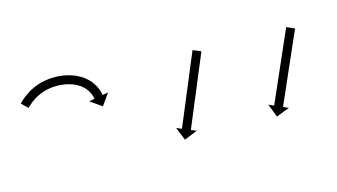

<svg xmlns="http://www.w3.org/2000/svg" viewBox="-41 -674 751 428"><g transform="rotate(-15 335.0 -459.5)"><path d="M13.9 -530.6C13.4 -530.1 12.9 -529.6 12.4 -529L26.6 -515C27.1 -515.5 27.6 -516 28.1 -516.5C28.1 -516.5 28.1 -516.5 28.1 -516.5C28.1 -516.5 28 -516.5 28 -516.5C29.4 -517.8 30.8 -519.2 32.3 -520.5C32.3 -520.5 32.2 -520.4 32.2 -520.4C32.1 -520.4 32.1 -520.3 32.1 -520.3C34.4 -522.3 36.7 -524.3 39 -526.2C39 -526.2 39 -526.1 38.9 -526.1C38.9 -526 38.8 -526 38.8 -526C41.9 -528.3 45.2 -530.5 48.5 -532.7C48.5 -532.7 48.4 -532.6 48.3 -532.6C48.2 -532.5 48.1 -532.4 48.1 -532.4C52.2 -534.8 56.4 -536.9 60.6 -538.8C60.6 -538.8 60.5 -538.8 60.4 -538.7C60.2 -538.7 60.1 -538.6 60.1 -538.6C65 -540.6 69.9 -542.2 74.9 -543.6C74.9 -543.6 74.8 -543.6 74.7 -543.5C74.6 -543.5 74.4 -543.5 74.4 -543.5C79.8 -544.6 85.3 -545.5 90.9 -546.1C90.9 -546.1 90.7 -546.1 90.6 -546.1C90.5 -546.1 90.4 -546.1 90.4 -546.1C96.1 -546.4 101.8 -546.5 107.5 -546.2C107.5 -546.2 107.4 -546.2 107.2 -546.2C107.1 -546.3 107 -546.3 107 -546.3C112.7 -545.7 118.4 -544.9 124 -543.8C124 -543.8 123.9 -543.8 123.7 -543.8C123.6 -543.9 123.4 -543.9 123.4 -543.9C128.8 -542.5 134.2 -540.8 139.4 -538.7C139.4 -538.7 139.2 -538.8 139.1 -538.8C138.9 -538.9 138.8 -539 138.8 -539C143.5 -536.7 148.2 -534.1 152.6 -531.2C152.6 -531.2 152.4 -531.3 152.3 -531.4C152.1 -531.5 151.9 -531.6 151.9 -531.6C155.7 -528.7 159.3 -525.4 162.5 -521.9C162.5 -521.9 162.4 -522 162.3 -522.2C162.1 -522.3 162 -522.5 162 -522.5C164.5 -519.3 166.8 -515.9 168.8 -512.3C168.8 -512.3 168.8 -512.4 168.7 -512.6C168.6 -512.8 168.5 -512.9 168.5 -512.9C169.9 -510 171.1 -507.1 172.1 -504.1C172.1 -504.1 172.1 -504.3 172 -504.4C172 -504.5 172 -504.6 172 -504.6C172.5 -502.6 173.1 -500.7 173.5 -498.7C173.5 -498.7 173.5 -498.8 173.5 -498.8C173.4 -498.9 173.4 -498.9 173.4 -498.9C173.6 -498.2 173.7 -497.5 173.8 -496.7L160.9 -494.4L187.7 -475.7L206.5 -502.5L193.5 -500.2C193.4 -501 193.2 -501.9 193.1 -502.7C193.1 -502.7 193.1 -502.7 193.1 -502.8C193 -502.8 193 -502.9 193 -502.9C192.5 -505.3 191.9 -507.7 191.2 -510.1C191.2 -510.1 191.2 -510.2 191.1 -510.3C191.1 -510.4 191.1 -510.6 191.1 -510.6C189.8 -514.3 188.3 -517.9 186.6 -521.4C186.6 -521.4 186.5 -521.6 186.5 -521.7C186.4 -521.9 186.3 -522 186.3 -522C183.8 -526.5 180.9 -530.7 177.8 -534.8C177.8 -534.8 177.7 -534.9 177.5 -535.1C177.4 -535.2 177.3 -535.4 177.3 -535.4C173.3 -539.7 168.9 -543.7 164.3 -547.4C164.3 -547.4 164.2 -547.5 164 -547.6C163.8 -547.7 163.7 -547.8 163.7 -547.8C158.5 -551.3 153 -554.4 147.3 -557C147.3 -557 147.2 -557.1 147 -557.2C146.9 -557.2 146.7 -557.3 146.7 -557.3C140.8 -559.7 134.7 -561.6 128.5 -563.2C128.5 -563.2 128.4 -563.3 128.2 -563.3C128.1 -563.3 127.9 -563.4 127.9 -563.4C121.6 -564.6 115.3 -565.6 108.9 -566.2C108.9 -566.2 108.7 -566.2 108.6 -566.2C108.5 -566.2 108.3 -566.2 108.3 -566.2C102 -566.5 95.6 -566.4 89.2 -566.1C89.2 -566.1 89.1 -566 88.9 -566C88.8 -566 88.7 -566 88.7 -566C82.5 -565.3 76.3 -564.3 70.1 -563C70.1 -563 70 -563 69.9 -562.9C69.8 -562.9 69.6 -562.9 69.6 -562.9C63.9 -561.3 58.3 -559.4 52.8 -557.2C52.8 -557.2 52.6 -557.2 52.5 -557.1C52.4 -557.1 52.3 -557 52.3 -557C47.5 -554.8 42.7 -552.4 38.1 -549.8C38.1 -549.8 38 -549.7 38 -549.6C37.9 -549.6 37.8 -549.5 37.8 -549.5C34 -547.1 30.4 -544.6 26.8 -542C26.8 -542 26.7 -541.9 26.7 -541.9C26.6 -541.8 26.6 -541.8 26.6 -541.8C23.9 -539.7 21.3 -537.5 18.8 -535.3C18.8 -535.3 18.8 -535.2 18.7 -535.2C18.7 -535.2 18.7 -535.1 18.7 -535.1C17.1 -533.7 15.5 -532.2 14 -530.7C14 -530.7 14 -530.7 14 -530.7C13.9 -530.6 13.9 -530.6 13.9 -530.6ZM430.7 -535.6C430.9 -536.2 431.2 -536.8 431.4 -537.4L413 -545.1C412.7 -544.5 412.5 -543.9 412.2 -543.3C411.5 -541.5 410.8 -539.8 410.1 -538.1C408.9 -535.4 407.8 -532.7 406.7 -530C405.2 -526.6 403.8 -523.1 402.3 -519.6C400.6 -515.5 398.9 -511.3 397.2 -507.2C395.3 -502.6 393.3 -498 391.4 -493.4C389.4 -488.5 387.3 -483.6 385.3 -478.7C383.1 -473.6 381 -468.5 378.9 -463.4C376.8 -458.4 374.7 -453.3 372.5 -448.2C370.5 -443.3 368.4 -438.4 366.4 -433.4C364.5 -428.8 362.5 -424.2 360.6 -419.6C358.9 -415.5 357.2 -411.4 355.5 -407.3C354 -403.8 352.6 -400.3 351.1 -396.8C350 -394.2 348.9 -391.5 347.7 -388.8C347 -387.1 346.3 -385.3 345.6 -383.6C345.3 -383 345.1 -382.4 344.8 -381.8L332.7 -386.8L345.1 -356.5L375.4 -369L363.3 -374.1C363.5 -374.7 363.8 -375.3 364 -375.9C364.8 -377.6 365.5 -379.3 366.2 -381.1C367.3 -383.8 368.4 -386.4 369.6 -389.1C371 -392.6 372.5 -396.1 373.9 -399.6C375.6 -403.7 377.4 -407.8 379.1 -411.9C381 -416.5 382.9 -421.1 384.8 -425.7C386.9 -430.7 388.9 -435.6 391 -440.5C393.1 -445.6 395.2 -450.7 397.4 -455.7C399.5 -460.8 401.6 -465.9 403.7 -471C405.8 -475.9 407.8 -480.8 409.9 -485.7C411.8 -490.3 413.7 -494.9 415.6 -499.5C417.4 -503.6 419.1 -507.8 420.8 -511.9C422.2 -515.4 423.7 -518.8 425.2 -522.3C426.3 -525 427.4 -527.7 428.5 -530.4C429.2 -532.1 430 -533.8 430.7 -535.6ZM645.4 -530.7C645.7 -531.3 646 -531.9 646.2 -532.5L627.9 -540.6C627.6 -539.9 627.4 -539.3 627.1 -538.7C626.4 -537 625.6 -535.3 624.9 -533.6C623.7 -530.9 622.5 -528.3 621.3 -525.6C619.8 -522.1 618.3 -518.7 616.8 -515.2C615 -511.1 613.2 -507.1 611.4 -503C609.4 -498.4 607.4 -493.8 605.4 -489.3C603.3 -484.4 601.1 -479.5 599 -474.6C596.8 -469.6 594.5 -464.6 592.3 -459.5C590.1 -454.5 587.9 -449.4 585.7 -444.4C583.6 -439.5 581.4 -434.6 579.3 -429.8C577.3 -425.2 575.3 -420.6 573.3 -416.1C571.5 -412 569.7 -407.9 567.9 -403.8C566.4 -400.4 564.8 -396.9 563.3 -393.4C562.2 -390.8 561 -388.1 559.8 -385.4C559.1 -383.7 558.3 -382 557.6 -380.3C557.3 -379.7 557 -379.1 556.8 -378.5L544.7 -383.8L556.6 -353.2L587.1 -365.1L575.1 -370.4C575.3 -371.1 575.6 -371.7 575.9 -372.3C576.6 -374 577.4 -375.7 578.1 -377.4C579.3 -380.1 580.5 -382.7 581.6 -385.4C583.2 -388.9 584.7 -392.3 586.2 -395.8C588 -399.9 589.8 -403.9 591.6 -408C593.6 -412.6 595.6 -417.2 597.6 -421.7C599.7 -426.6 601.9 -431.5 604 -436.4C606.2 -441.4 608.4 -446.4 610.6 -451.5C612.9 -456.5 615.1 -461.6 617.3 -466.6C619.4 -471.5 621.6 -476.4 623.7 -481.2C625.7 -485.8 627.7 -490.4 629.7 -494.9C631.5 -499 633.3 -503.1 635.1 -507.2C636.6 -510.6 638.1 -514.1 639.7 -517.6C640.8 -520.2 642 -522.9 643.2 -525.5C643.9 -527.3 644.7 -529 645.4 -530.7Z"/></g></svg>

Font: FRB American Cursive Just Arrows Medium
Style: Italic
Weight: 500
Italic angle: -25°
Version: Version 2.0;Modular Font Editor K font №1